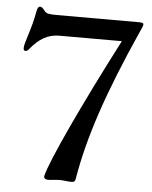

<svg xmlns="http://www.w3.org/2000/svg" viewBox="-54 -815 682 860"><g transform="rotate(5 287.0 -385.0)"><path d="M176.3 -16.6C173.8 -7.3 181.2 0 193.8 0C209.5 0 228 -3.9 246.1 -3.9C263.2 -3.9 280.8 0 300.3 0C313 0 316.4 -6.8 317.9 -16.6C348.6 -203.1 419.4 -413.1 545.9 -695.8C553.2 -711.9 559.1 -723.1 559.1 -730C559.1 -738.3 551.3 -738.8 530.8 -738.8H169.4C129.9 -738.8 122.1 -742.2 114.7 -751C103 -765.6 98.6 -769.5 91.3 -769.5C85.9 -769.5 79.6 -765.1 76.7 -746.1C63 -666 34.2 -603.5 34.2 -579.1C34.2 -569.8 37.6 -566.4 43 -566.4C49.3 -566.4 53.7 -569.3 60.1 -577.6C97.7 -624 138.2 -647.5 187.5 -647.5H469.7C316.4 -351.6 191.9 -84 176.3 -16.6Z"/></g></svg>

Font: Stoke
Style: Light
Weight: 300
Designer: Nicole Fally
Foundry: Nicole Fally
Version: Version 1.001